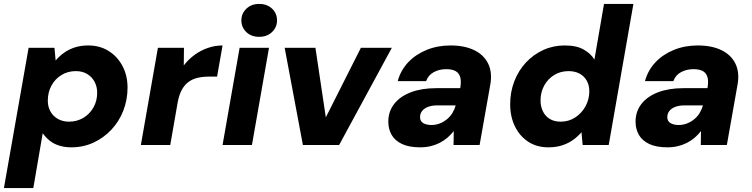

<svg xmlns="http://www.w3.org/2000/svg" viewBox="-38 -740 3838 980"><path d="M-18 220 108 -496H240L246 -431Q265 -454 290 -471.5Q315 -489 345.5 -498.5Q376 -508 412 -508Q472 -508 517 -479.5Q562 -451 587.5 -402.5Q613 -354 613 -293Q613 -231 591.5 -175.5Q570 -120 530.5 -78Q491 -36 439 -12Q387 12 326 12Q292 12 263.5 3Q235 -6 214.5 -23Q194 -40 180 -60L132 220ZM314 -119Q355 -119 387.5 -138.5Q420 -158 439 -191.5Q458 -225 458 -267Q458 -297 445 -322Q432 -347 407.5 -362Q383 -377 349 -377Q308 -377 275.5 -357Q243 -337 224.5 -303Q206 -269 206 -226Q206 -195 219.5 -171Q233 -147 257.5 -133Q282 -119 314 -119Z M681 0 768 -496H901L900 -406Q924 -437 954.5 -459.5Q985 -482 1022 -495Q1059 -508 1098 -508L1070 -349H1029Q998 -349 971.5 -343Q945 -337 924.5 -322Q904 -307 890 -281.5Q876 -256 869 -218L831 0Z M1098 0 1185 -496H1335L1248 0ZM1285 -552Q1244 -552 1219 -576.5Q1194 -601 1194 -636Q1194 -671 1219.5 -695.5Q1245 -720 1285 -720Q1325 -720 1350.5 -696Q1376 -672 1376 -636Q1376 -601 1350.5 -576.5Q1325 -552 1285 -552Z M1508 0 1415 -496H1572L1625 -141L1804 -496H1962L1693 0Z M2107 12Q2050 12 2014 -5Q1978 -22 1961 -51.5Q1944 -81 1944 -119Q1944 -171 1974 -209.5Q2004 -248 2059 -269Q2114 -290 2189 -290H2311Q2317 -323 2311.5 -344.5Q2306 -366 2288.5 -376.5Q2271 -387 2239 -387Q2205 -387 2176.5 -372Q2148 -357 2137 -326H1992Q2007 -381 2045 -421.5Q2083 -462 2139 -485Q2195 -508 2261 -508Q2333 -508 2382.5 -484Q2432 -460 2454 -414.5Q2476 -369 2464 -305L2410 0H2277L2278 -71Q2264 -53 2246 -37.5Q2228 -22 2206.5 -11Q2185 0 2160 6Q2135 12 2107 12ZM2164 -102Q2187 -102 2207 -110Q2227 -118 2243.5 -131.5Q2260 -145 2271 -163Q2282 -181 2288 -202H2192Q2166 -202 2146.5 -194.5Q2127 -187 2116.5 -173.5Q2106 -160 2106 -142Q2106 -121 2122.5 -111.5Q2139 -102 2164 -102Z M2761 12Q2701 12 2657.5 -17Q2614 -46 2590 -95.5Q2566 -145 2566 -208Q2566 -271 2587.5 -326Q2609 -381 2647 -421.5Q2685 -462 2735.5 -485Q2786 -508 2844 -508Q2905 -508 2941.5 -487Q2978 -466 2996 -436L3045 -720H3195L3069 0H2936L2930 -65Q2912 -44 2888 -26.5Q2864 -9 2832.5 1.5Q2801 12 2761 12ZM2824 -119Q2865 -119 2898 -140.5Q2931 -162 2950.5 -197.5Q2970 -233 2970 -274Q2970 -305 2957 -328Q2944 -351 2920.5 -364Q2897 -377 2864 -377Q2823 -377 2790.5 -357Q2758 -337 2739.5 -303Q2721 -269 2721 -227Q2721 -197 2733 -172Q2745 -147 2768 -133Q2791 -119 2824 -119Z M3369 12Q3312 12 3276 -5Q3240 -22 3223 -51.5Q3206 -81 3206 -119Q3206 -171 3236 -209.5Q3266 -248 3321 -269Q3376 -290 3451 -290H3573Q3579 -323 3573.5 -344.5Q3568 -366 3550.5 -376.5Q3533 -387 3501 -387Q3467 -387 3438.5 -372Q3410 -357 3399 -326H3254Q3269 -381 3307 -421.5Q3345 -462 3401 -485Q3457 -508 3523 -508Q3595 -508 3644.5 -484Q3694 -460 3716 -414.5Q3738 -369 3726 -305L3672 0H3539L3540 -71Q3526 -53 3508 -37.5Q3490 -22 3468.5 -11Q3447 0 3422 6Q3397 12 3369 12ZM3426 -102Q3449 -102 3469 -110Q3489 -118 3505.5 -131.5Q3522 -145 3533 -163Q3544 -181 3550 -202H3454Q3428 -202 3408.5 -194.5Q3389 -187 3378.5 -173.5Q3368 -160 3368 -142Q3368 -121 3384.5 -111.5Q3401 -102 3426 -102Z"/></svg>

Font: DM Sans 24pt Black
Style: Italic
Weight: 900
Italic angle: -10°
Designer: Colophon Foundry, Jonny Pinhorn
Foundry: Colophon Foundry
Version: Version 4.004;gftools[0.9.30]